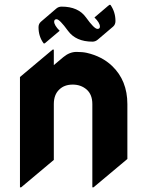

<svg xmlns="http://www.w3.org/2000/svg" viewBox="-20 -764 597 803"><path d="M441.9 -743.7Q462.9 -713.9 462.9 -675.8Q462.9 -661.6 453.1 -652.8L388.7 -598.1Q378.9 -589.8 366.7 -589.8Q297.4 -589.8 264.2 -635.3Q229.5 -683.1 216.8 -683.6Q207 -683.6 206.5 -673.8Q206.5 -658.2 229.5 -635.3L167 -582.5H162.6Q141.1 -611.3 141.1 -650.4Q141.1 -664.6 151.4 -673.3L215.8 -728.5Q225.1 -736.3 237.8 -736.3Q307.6 -736.3 339.8 -690.9Q374 -643.1 387.7 -643.1Q397.9 -643.1 397.9 -652.8Q397.9 -668.5 375 -690.9L437 -743.7ZM63.5 19.5V-441.9L200.2 -556.6H205.1V-491.7L244.6 -524.9Q271 -546.9 299.8 -546.9Q325.2 -546.9 342.8 -543Q406.7 -528.3 448.7 -488.3Q512.7 -427.2 512.7 -328.6V-99.1L371.1 19.5H366.2V-328.6Q366.2 -368.7 342.3 -389.6Q318.4 -410.2 284.2 -410.2Q249 -410.2 228 -389.6Q205.1 -368.2 205.1 -328.6V-95.2L68.4 19.5Z"/></svg>

Font: Gothica
Style: Bold
Weight: 700
Designer: Wojciech Kalinowski "wmk69" (wmk69@o2.pl)
Foundry: Wojciech Kalinowski "wmk69" (wmk69@o2.pl)
Version: Version 2.1.0; 2021-05-14